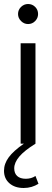

<svg xmlns="http://www.w3.org/2000/svg" viewBox="-40 -717 260 958"><path d="M100 -597Q80 -597 65 -612Q50 -627 50 -647Q50 -668 65 -682.5Q80 -697 100 -697Q121 -697 135.5 -682.5Q150 -668 150 -647Q150 -627 135.5 -612Q121 -597 100 -597ZM78 221Q34 221 7 197.5Q-20 174 -20 135Q-20 100 3.5 68Q27 36 79 0H63V-501H137V0Q82 34 56.5 64Q31 94 31 123Q31 148 46 161.5Q61 175 89 175Q102 175 114.5 171.5Q127 168 137 161L152 200Q136 210 117.5 215.5Q99 221 78 221Z"/></svg>

Font: Red Hat Display VF
Style: Regular
Weight: 300
Designer: Pentagram, MCKL
Foundry: Pentagram, MCKL
Version: Version 1.023